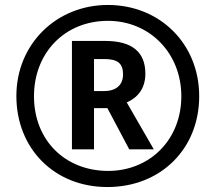

<svg xmlns="http://www.w3.org/2000/svg" viewBox="-20 -744 870 774"><path d="M413 10C627 10 783 -143 783 -356C783 -569 623 -724 415 -724C207 -724 46 -566 46 -357C46 -146 198 10 413 10ZM416 -55C243 -55 117 -178 117 -356C117 -531 241 -660 415 -660C584 -660 711 -529 711 -356C711 -180 583 -55 416 -55ZM270 -142H359V-308H413L501 -142H600L491 -331C534 -350 566 -386 566 -447C566 -533 514 -579 404 -579H270ZM400 -377H359V-506H400C455 -506 476 -488 476 -444C476 -402 449 -377 400 -377Z"/></svg>

Font: Noto Sans Arabic UI SmCn
Style: Bold
Weight: 700
Width: 4
Designer: Monotype Design Team, Nadine Chahine and Nizar Qandah
Foundry: Monotype Imaging Inc.
Version: Version 2.010